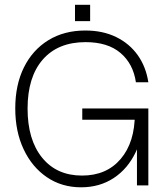

<svg xmlns="http://www.w3.org/2000/svg" viewBox="-20 -790 706 818"><path d="M299.5 -769.5V-700H364V-769.5ZM563.5 -318.5V0H612V-328ZM330.5 -328V-280H602L612 -328ZM45 -328Q45 -229.5 80.8 -153.8Q116.5 -78 179.8 -35Q243 8 325.5 8Q404.5 8 464.5 -31.5Q524.5 -71 558.2 -141.8Q592 -212.5 592 -305.5H554.5Q554.5 -183.5 494.2 -112.8Q434 -42 329.5 -42Q221.5 -42 159.5 -118.2Q97.5 -194.5 97.5 -327.5Q97.5 -462 162.2 -536.2Q227 -610.5 344.5 -610.5Q439 -610.5 493.2 -564.5Q547.5 -518.5 559 -439.5H612Q602 -505.5 566.8 -555Q531.5 -604.5 474.8 -632.2Q418 -660 343.5 -660Q253.5 -660 186.2 -618.8Q119 -577.5 82 -503Q45 -428.5 45 -328Z"/></svg>

Font: Overused Grotesk Light
Style: Regular
Weight: 300
Designer: RandomMaerks
Version: Version 0.005